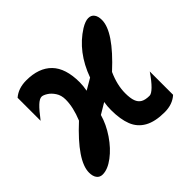

<svg xmlns="http://www.w3.org/2000/svg" viewBox="-133 -693 867 867"><g transform="rotate(-45 300.0 -260.0)"><path d="M303 -166Q303 -107 318.5 -68Q334 -29 370.5 -8.5Q407 12 468 12Q518 12 550 -17V-166Q524 -128 504 -108.5Q484 -89 472 -89Q445.5 -89 430.5 -97.5Q415.5 -106 408.8 -124.5Q402 -143 402 -175Q402 -227 428 -285Q562 -408.5 562 -483Q562 -507 552 -520Q542 -533 524 -533Q505 -533 477 -516Q383.5 -457 340 -337L287 -306Q292 -332.5 292 -355Q292 -445 249.5 -488.5Q207 -532 127 -532Q76.5 -532 44 -504V-357Q74 -396.5 92.5 -413.8Q111 -431 124 -431Q134 -431 150.2 -421Q166.5 -411 179.2 -391.5Q192 -372 192 -345Q192 -295.5 167 -235Q33 -111.5 33 -37Q33 -13.5 43 -0.2Q53 13 71 13Q103.5 13 141.8 -15.8Q180 -44.5 211 -90.2Q242 -136 255 -183L307 -214Q303 -192.5 303 -166Z"/></g></svg>

Font: JuliaMono Black
Style: Regular
Weight: 900
Monospace: yes
Designer: cormullion
Foundry: corm
Version: Version 0.054; ttfautohint (v1.8.4)